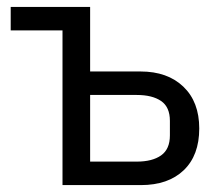

<svg xmlns="http://www.w3.org/2000/svg" viewBox="-20 -536 640 556"><path d="M161 -448H11V-516H241V-329H387Q465 -329 511 -285Q557 -241 557 -164Q557 -86 512 -43Q467 0 388 0H161ZM376 -68Q421 -68 446.5 -86Q472 -104 472 -144V-186Q472 -226 446.5 -243.5Q421 -261 376 -261H241V-68Z"/></svg>

Font: IBM Plaex Mono
Style: Regular
Weight: 400
Designer: Mike Abbink, Paul van der Laan, Pieter van Rosmalen
Foundry: Bold Monday
Version: Version 2.003